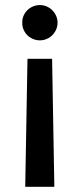

<svg xmlns="http://www.w3.org/2000/svg" viewBox="-20 -555 313 754"><path d="M79.1 178.7 87.9 -324.2H184.6L193.4 178.7ZM206.1 -465.8Q206.1 -447.3 196.5 -431.2Q187 -415 170.9 -405.8Q154.8 -396.5 136.7 -396.5Q118.2 -396.5 101.8 -405.8Q85.4 -415 76.2 -431.2Q66.9 -447.3 67.4 -465.8Q66.9 -484.4 76.2 -500.5Q85.4 -516.6 101.8 -525.9Q118.2 -535.2 136.7 -535.2Q154.8 -535.2 170.9 -525.9Q187 -516.6 196.5 -500.5Q206.1 -484.4 206.1 -465.8Z"/></svg>

Font: Pretendard Std Medium
Style: Regular
Weight: 500
Designer: Base glyphs from Inter by Rasmus Andersson; Hangeul glyphs from Noto Sans CJK(Source Han Sans) by Jang Soo-young and Kan
Foundry: Kil Hyung-jin
Version: Version 1.309